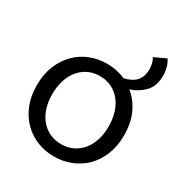

<svg xmlns="http://www.w3.org/2000/svg" viewBox="-159 -784 869 915"><g transform="rotate(30 275.0 -326.0)"><path d="M437 -634Q445 -622 448.5 -606.5Q452 -591 452 -576Q452 -533 430 -509.5Q408 -486 366 -477Q320 -498 265 -498Q217 -498 173.5 -481Q130 -464 97 -431Q64 -398 44.5 -350.5Q25 -303 25 -242Q25 -182 44.5 -134.5Q64 -87 97 -54.5Q130 -22 173.5 -5Q217 12 265 12Q313 12 356.5 -5Q400 -22 433 -54.5Q466 -87 485.5 -134.5Q505 -182 505 -242Q505 -311 481 -362Q457 -413 417 -445Q461 -459 492.5 -491.5Q524 -524 524 -582Q524 -605 518 -626Q512 -647 501 -664ZM110 -242Q110 -284 121 -318.5Q132 -353 152.5 -378Q173 -403 201.5 -416.5Q230 -430 265 -430Q300 -430 328.5 -416.5Q357 -403 377.5 -378Q398 -353 409 -318.5Q420 -284 420 -242Q420 -200 409 -166Q398 -132 377.5 -107.5Q357 -83 328.5 -69.5Q300 -56 265 -56Q230 -56 201.5 -69.5Q173 -83 152.5 -107.5Q132 -132 121 -166Q110 -200 110 -242Z"/></g></svg>

Font: Codetta
Style: Regular
Weight: 400
Italic angle: -11°
Designer: Ulrich Proeller
Foundry: PROSA GmbH
Version: Version 2.00;September 29, 2018;FontCreator 11.5.0.2427 64-b